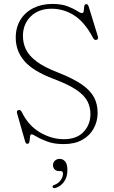

<svg xmlns="http://www.w3.org/2000/svg" viewBox="-20 -734 592 1000"><path d="M311.5 16.5Q263 16.5 228 3.8Q193 -9 171.8 -21.8Q150.5 -34.5 144.5 -34.5Q137.5 -34.5 136.5 -22Q135.5 -9.5 133.5 2.8Q131.5 15 122 15Q114 15 110.5 1.5L69 -143.5Q64.5 -158 77 -161Q86.5 -163.5 93.5 -150.5Q127.5 -80 188.2 -44.5Q249 -9 312.5 -9Q379 -9 414.8 -46.5Q450.5 -84 451 -138.5Q451.5 -174 436.2 -205Q421 -236 379.5 -264.8Q338 -293.5 259.5 -323Q153 -363 107.5 -415.5Q62 -468 62 -537.5Q62 -591.5 86.5 -631Q111 -670.5 154 -692Q197 -713.5 252 -713.5Q299.5 -713.5 330.5 -701.8Q361.5 -690 379.8 -678Q398 -666 406.5 -666Q415 -666 416.2 -677.5Q417.5 -689 418.8 -700.8Q420 -712.5 429.5 -712.5Q438 -712.5 442 -699.5L489.5 -545Q494 -530.5 483 -526.5Q472 -523 465 -536Q421.5 -618.5 367 -653.5Q312.5 -688.5 248.5 -688.5Q181 -688.5 140.2 -648.5Q99.5 -608.5 99.5 -546.5Q99.5 -508.5 115.5 -475.8Q131.5 -443 171 -413.5Q210.5 -384 280.5 -357Q359.5 -326 405 -294.8Q450.5 -263.5 469.8 -227Q489 -190.5 488.5 -144.5Q488 -101.5 468 -64.8Q448 -28 408.8 -5.8Q369.5 16.5 311.5 16.5ZM288 157Q273 157 264.5 148Q256 139 256 126Q256 112 266 102.8Q276 93.5 291 93.5Q307.5 93.5 319.2 106.8Q331 120 331 152Q331 188.5 313.5 212.8Q296 237 269 245Q257.5 248.5 254.5 241Q251 233 262 229.5Q283 222 295.5 205.2Q308 188.5 308 170Q308 157 296 157Z"/></svg>

Font: Fraunces 9pt S050 Thin
Style: Regular
Weight: 100
Version: Version 1.000; ttfautohint (v1.8.3)